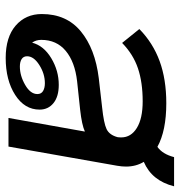

<svg xmlns="http://www.w3.org/2000/svg" viewBox="2 -638 646 691"><g transform="rotate(90 325.5 -293.0)"><path d="M563 -487Q580 -459 580 -423Q580 -408 577 -391L508 0H405L454 -275Q430 -264 376 -258L273 -247Q203 -239 163.5 -206Q124 -173 124 -118Q124 -99 134 -85Q145 -127 190 -154Q235 -181 286 -181Q328 -181 351.5 -162Q375 -143 375 -112Q375 -58 322 -24Q269 10 189 10Q114 10 72.5 -26Q31 -62 31 -120Q31 -209 93.5 -260.5Q156 -312 262 -325L367 -337Q424 -343 445 -353Q466 -363 474 -392Q475 -397 475 -406Q475 -441 441 -462Q407 -483 345 -483Q277 -483 226.5 -466Q176 -449 135 -409L85 -471Q135 -520 200.5 -544Q266 -568 352 -568Q451 -568 509 -536Q535 -554 546 -596H651Q631 -516 563 -487ZM183 -67Q183 -54 193 -47.5Q203 -41 220 -41Q253 -41 286 -60Q319 -79 319 -104Q319 -118 308 -124.5Q297 -131 280 -131Q246 -131 214.5 -111Q183 -91 183 -67Z"/></g></svg>

Font: KoHo SemiBold
Style: Italic
Weight: 600
Italic angle: -10°
Version: Version 1.000; ttfautohint (v1.6)